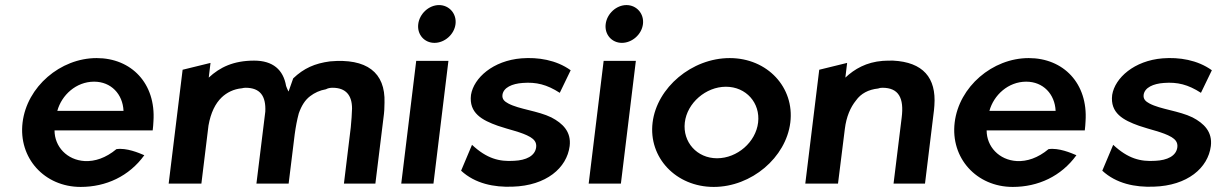

<svg xmlns="http://www.w3.org/2000/svg" viewBox="-20 -724 4815 757"><path d="M195 -210H582C583 -222 585 -234 585 -246C595 -395 498 -495 361 -495C218 -495 86 -382 69 -241C52 -101 155 13 298 13C398 13 489 -29 549 -112C528 -121 479 -142 439 -136C397 -101 354 -87 314 -89C244 -93 195 -146 195 -210ZM467 -287H206C223 -349 280 -402 351 -402C418 -402 464 -353 467 -287Z M803 -418 810 -476 700 -449 645 0H774L802 -229C811 -280 829 -316 854 -340C874 -359 901 -373 934 -376C938 -377 943 -378 948 -378C1006 -378 1029 -345 1026 -284L991 0H1118L1142 -195C1146 -224 1151 -251 1158 -277C1169 -308 1183 -330 1203 -345C1220 -358 1241 -368 1265 -372C1272 -376 1281 -378 1291 -378C1344 -378 1368 -348 1368 -296C1367 -274 1366 -249 1363 -222L1336 0H1460L1492 -260C1495 -281 1496 -300 1496 -319C1500 -439 1425 -495 1281 -482C1221 -474 1178 -455 1136 -415C1130 -399 1124 -382 1118 -364H1117C1114 -371 1110 -378 1108 -385C1097 -449 1056 -485 982 -485C901 -485 847 -459 803 -418Z M1629 -629C1624 -588 1653 -555 1693 -555C1733 -555 1771 -588 1776 -629C1781 -670 1751 -704 1711 -704C1671 -704 1634 -670 1629 -629ZM1689 0 1748 -484H1621L1562 0Z M1798 -51C1853 0 1928 15 2001 12C2134 8 2215 -62 2226 -148C2233 -205 2198 -238 2154 -261C2101 -287 2027 -293 1984 -316C1969 -324 1959 -333 1961 -350C1965 -379 1999 -394 2041 -397C2094 -401 2136 -391 2187 -358L2230 -447C2173 -488 2101 -499 2036 -494C1924 -485 1848 -417 1837 -350C1828 -278 1881 -250 1943 -228C1986 -213 2038 -203 2070 -184C2085 -175 2096 -164 2094 -144C2090 -109 2054 -92 2007 -90C1948 -86 1899 -99 1841 -153Z M2368 -629C2363 -588 2392 -555 2432 -555C2472 -555 2510 -588 2515 -629C2520 -670 2490 -704 2450 -704C2410 -704 2373 -670 2368 -629ZM2428 0 2487 -484H2360L2301 0Z M2680 -241C2689 -318 2763 -382 2842 -382C2922 -382 2978 -318 2969 -241C2960 -164 2887 -100 2807 -100C2728 -100 2671 -164 2680 -241ZM2553 -241C2536 -103 2645 13 2794 13C2943 13 3079 -103 3096 -241C3113 -379 3006 -495 2857 -495C2708 -495 2570 -379 2553 -241Z M3627 0 3660 -270C3662 -283 3663 -295 3664 -308C3672 -418 3619 -479 3501 -485C3488 -485 3473 -485 3460 -484C3396 -479 3349 -452 3313 -418L3320 -476L3210 -449L3155 0H3284L3311 -216C3317 -264 3333 -301 3355 -328C3374 -355 3404 -371 3442 -375C3447 -377 3453 -378 3459 -378C3523 -378 3545 -338 3535 -260L3503 0Z M3870 -210H4257C4258 -222 4260 -234 4260 -246C4270 -395 4173 -495 4036 -495C3893 -495 3761 -382 3744 -241C3727 -101 3830 13 3973 13C4073 13 4164 -29 4224 -112C4203 -121 4154 -142 4114 -136C4072 -101 4029 -87 3989 -89C3919 -93 3870 -146 3870 -210ZM4142 -287H3881C3898 -349 3955 -402 4026 -402C4093 -402 4139 -353 4142 -287Z M4326 -51C4381 0 4456 15 4529 12C4662 8 4743 -62 4754 -148C4761 -205 4726 -238 4682 -261C4629 -287 4555 -293 4512 -316C4497 -324 4487 -333 4489 -350C4493 -379 4527 -394 4569 -397C4622 -401 4664 -391 4715 -358L4758 -447C4701 -488 4629 -499 4564 -494C4452 -485 4376 -417 4365 -350C4356 -278 4409 -250 4471 -228C4514 -213 4566 -203 4598 -184C4613 -175 4624 -164 4622 -144C4618 -109 4582 -92 4535 -90C4476 -86 4427 -99 4369 -153Z"/></svg>

Font: Bluebird
Style: Obl
Weight: 400
Designer: Jasper
Foundry: Cannot Into Space Fonts
Version: Version 0.98